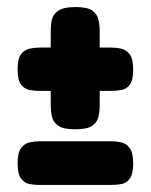

<svg xmlns="http://www.w3.org/2000/svg" viewBox="-20 -516 428 545"><path d="M92 -258Q78 -258 64 -260.5Q50 -263 40 -275.5Q30 -288 30 -319Q30 -350 40 -362.5Q50 -375 64.5 -378Q79 -381 93 -381H295Q310 -381 324 -378Q338 -375 348 -362Q358 -349 358 -318Q358 -288 348.5 -275.5Q339 -263 324.5 -260.5Q310 -258 294 -258ZM193 -149Q160 -149 145.5 -159Q131 -169 127.5 -185Q124 -201 124 -219V-428Q124 -446 127.5 -461Q131 -476 146 -486Q161 -496 194 -496Q228 -496 242 -486Q256 -476 259.5 -460Q263 -444 263 -427V-218Q263 -201 259.5 -185Q256 -169 242 -159Q228 -149 193 -149ZM92 9Q78 9 64 6.5Q50 4 40 -9Q30 -22 30 -53Q30 -83 40 -96Q50 -109 64.5 -112Q79 -115 93 -115H295Q310 -115 324 -112Q338 -109 348 -96Q358 -83 358 -52Q358 -22 348.5 -9Q339 4 324.5 6.5Q310 9 294 9Z"/></svg>

Font: Fredoka Condensed SemiBold
Style: Regular
Weight: 600
Width: 3
Designer: Ben Nathan
Foundry: Milena B. Brandão, Ben Nathan
Version: Version 2.001